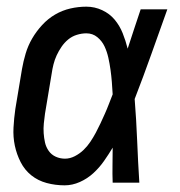

<svg xmlns="http://www.w3.org/2000/svg" viewBox="-20 -548 540 576"><path d="M174 8Q146 8 120 1Q94 -6 74 -22Q54 -38 42 -61.5Q30 -85 24.5 -111Q19 -137 20.5 -165Q22 -193 26 -221L46 -341Q50 -364 57 -387.5Q64 -411 76.5 -432.5Q89 -454 106.5 -473Q124 -492 145.5 -504.5Q167 -517 191 -522.5Q215 -528 239 -528Q264 -528 286.5 -517.5Q309 -507 324 -489Q339 -471 348 -448.5Q357 -426 363 -402Q373 -432 382.5 -461.5Q392 -491 402 -520H482Q458 -453 434 -385.5Q410 -318 384 -251Q389 -188 391.5 -125.5Q394 -63 398 0H318Q317 -26 317.5 -52.5Q318 -79 318 -105Q306 -85 292 -65Q278 -45 260 -28.5Q242 -12 219.5 -2Q197 8 174 8ZM175 -72Q190 -72 204.5 -79.5Q219 -87 230.5 -98Q242 -109 251 -122.5Q260 -136 267.5 -150Q275 -164 281.5 -178Q288 -192 294.5 -206.5Q301 -221 306.5 -235.5Q312 -250 318 -265Q317 -284 315.5 -302.5Q314 -321 311.5 -339Q309 -357 305 -375Q301 -393 293.5 -409Q286 -425 272 -436.5Q258 -448 239 -448Q225 -448 210.5 -443.5Q196 -439 184.5 -429.5Q173 -420 164.5 -407.5Q156 -395 150 -382Q144 -369 140.5 -355Q137 -341 135 -327L115 -207Q113 -193 111.5 -178Q110 -163 111 -148.5Q112 -134 115 -120.5Q118 -107 126 -95.5Q134 -84 147 -78Q160 -72 175 -72Z"/></svg>

Font: Iosevka Medium
Style: Italic
Weight: 500
Italic angle: -9°
Monospace: yes
Designer: Belleve Invis
Foundry: Belleve Invis
Version: Version 32.5.0; ttfautohint (v1.8.4)